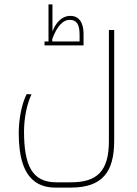

<svg xmlns="http://www.w3.org/2000/svg" viewBox="-20 -611 623 871"><path d="M182 -423V-405H359V-459C359 -513 334 -539 300 -539C257 -539 231 -503 218 -468V-591H200V-423ZM341 -423H217V-434C240 -496 268 -521 296 -521C328 -521 341 -500 341 -454ZM231 240H301C445 240 498 169 498 27V-475H474V29C474 166 420 216 302 216H235C126 216 89 140 89 -15C89 -77 103 -142 123 -183L101 -184C76 -135 65 -63 65 -7C65 104 89 178 140 214C164 231 194 240 231 240Z"/></svg>

Font: Noto Kufi Arabic Thin
Style: Regular
Weight: 100
Designer: Monotype Design Team, David Williams, Khaled Hosny
Foundry: Google LLC
Version: Version 2.109